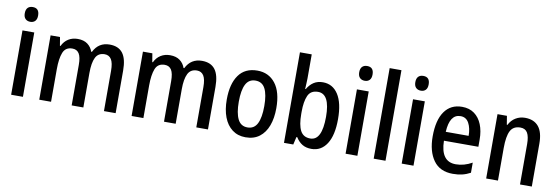

<svg xmlns="http://www.w3.org/2000/svg" viewBox="-56 -1168 4616 1587"><g transform="rotate(10 2252.0 -375.0)"><path d="M119 -745Q174 -745 174 -683Q174 -652 159 -636.5Q144 -621 119 -621Q93 -621 77.5 -636.5Q62 -652 62 -683Q62 -714 77 -729.5Q92 -745 119 -745ZM167 -540V0H68V-540Z M799 -550Q873 -550 909 -503Q945 -456 945 -357V0H847V-338Q847 -404 828 -434Q809 -464 772 -464Q718 -464 696 -419.5Q674 -375 674 -290V0H576V-340Q576 -405 557.5 -434.5Q539 -464 501 -464Q443 -464 423 -413Q403 -362 403 -274V0H304V-540H383L395 -468H400Q419 -508 453 -529Q487 -550 531 -550Q582 -550 613.5 -526.5Q645 -503 658 -465H664Q706 -550 799 -550Z M1574 -550Q1648 -550 1684 -503Q1720 -456 1720 -357V0H1622V-338Q1622 -404 1603 -434Q1584 -464 1547 -464Q1493 -464 1471 -419.5Q1449 -375 1449 -290V0H1351V-340Q1351 -405 1332.5 -434.5Q1314 -464 1276 -464Q1218 -464 1198 -413Q1178 -362 1178 -274V0H1079V-540H1158L1170 -468H1175Q1194 -508 1228 -529Q1262 -550 1306 -550Q1357 -550 1388.5 -526.5Q1420 -503 1433 -465H1439Q1481 -550 1574 -550Z M2246 -271Q2246 -187 2222.5 -124Q2199 -61 2152.5 -25.5Q2106 10 2036 10Q1971 10 1924.5 -25Q1878 -60 1854 -123Q1830 -186 1830 -271Q1830 -402 1882.5 -476Q1935 -550 2039 -550Q2134 -550 2190 -478.5Q2246 -407 2246 -271ZM1931 -270Q1931 -175 1956.5 -124Q1982 -73 2038 -73Q2094 -73 2119.5 -123.5Q2145 -174 2145 -271Q2145 -367 2119.5 -416.5Q2094 -466 2038 -466Q1982 -466 1956.5 -416.5Q1931 -367 1931 -270Z M2457 -559Q2457 -538 2455.5 -515Q2454 -492 2453 -469H2458Q2480 -507 2512 -528Q2544 -549 2589 -549Q2671 -549 2717.5 -477.5Q2764 -406 2764 -270Q2764 -135 2717.5 -62.5Q2671 10 2589 10Q2544 10 2512.5 -9Q2481 -28 2458 -65H2451L2436 0H2358V-760H2457ZM2563 -464Q2501 -464 2479 -414Q2457 -364 2457 -279V-261Q2457 -167 2482 -120Q2507 -73 2565 -73Q2663 -73 2663 -272Q2663 -464 2563 -464Z M2926 -745Q2981 -745 2981 -683Q2981 -652 2966 -636.5Q2951 -621 2926 -621Q2900 -621 2884.5 -636.5Q2869 -652 2869 -683Q2869 -714 2884 -729.5Q2899 -745 2926 -745ZM2974 -540V0H2875V-540Z M3210 0H3111V-760H3210Z M3397 -745Q3452 -745 3452 -683Q3452 -652 3437 -636.5Q3422 -621 3397 -621Q3371 -621 3355.5 -636.5Q3340 -652 3340 -683Q3340 -714 3355 -729.5Q3370 -745 3397 -745ZM3445 -540V0H3346V-540Z M3757 -549Q3818 -549 3860 -518.5Q3902 -488 3924 -433.5Q3946 -379 3946 -308V-247H3657Q3660 -72 3786 -72Q3856 -72 3923 -110V-25Q3890 -7 3854.5 1.5Q3819 10 3776 10Q3667 10 3613 -65.5Q3559 -141 3559 -266Q3559 -403 3610.5 -476Q3662 -549 3757 -549ZM3758 -471Q3667 -471 3659 -322H3851Q3851 -386 3828 -428.5Q3805 -471 3758 -471Z M4285 -550Q4360 -550 4399 -503Q4438 -456 4438 -360V0H4339V-339Q4339 -401 4321 -432.5Q4303 -464 4261 -464Q4202 -464 4178 -418Q4154 -372 4154 -273V0H4055V-540H4134L4146 -467H4151Q4171 -507 4206.5 -528.5Q4242 -550 4285 -550Z"/></g></svg>

Font: Noto Sans Lao Condensed Medium
Style: Regular
Weight: 500
Width: 3
Designer: Monotype Design Team
Foundry: Monotype Imaging Inc.
Version: Version 2.003; ttfautohint (v1.8.4.7-5d5b)